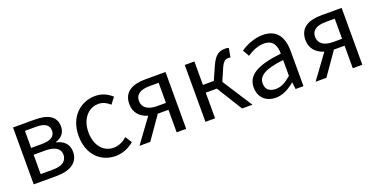

<svg xmlns="http://www.w3.org/2000/svg" viewBox="-23 -1134 3368 1723"><g transform="rotate(-20 1661.0 -272.0)"><path d="M92 0H310C435 0 524 -47 524 -155C524 -233 472 -271 410 -285V-289C466 -306 500 -345 500 -405C500 -504 420 -543 300 -543H92ZM182 -315V-478H291C376 -478 411 -448 411 -397C411 -347 375 -315 285 -315ZM182 -65V-250H294C386 -250 434 -216 434 -161C434 -100 390 -65 299 -65Z M873 13C938 13 1000 -13 1049 -55L1009 -117C975 -87 931 -63 881 -63C781 -63 713 -146 713 -271C713 -396 785 -480 884 -480C926 -480 961 -461 992 -433L1038 -493C1000 -527 951 -557 880 -557C740 -557 619 -452 619 -271C619 -91 729 13 873 13Z M1372 -281C1286 -281 1235 -316 1235 -380C1235 -444 1286 -473 1372 -473H1457V-281ZM1102 0H1205L1355 -215H1357H1457V0H1548V-543H1356C1235 -543 1144 -502 1144 -382C1144 -297 1198 -248 1268 -227Z M1732 0H1824V-245H1930L2082 0H2181L1997 -285L2044 -394C2071 -459 2093 -468 2122 -468C2130 -468 2134 -467 2140 -465L2156 -551C2148 -555 2136 -557 2124 -557C2065 -557 2025 -539 1982 -441L1928 -319H1824V-543H1732Z M2402 13C2469 13 2530 -22 2582 -65H2585L2593 0H2668V-334C2668 -469 2613 -557 2480 -557C2392 -557 2316 -518 2267 -486L2302 -423C2345 -452 2402 -481 2465 -481C2554 -481 2577 -414 2577 -344C2346 -318 2244 -259 2244 -141C2244 -43 2311 13 2402 13ZM2428 -61C2374 -61 2332 -85 2332 -147C2332 -217 2394 -262 2577 -283V-132C2524 -85 2480 -61 2428 -61Z M3054 -281C2968 -281 2917 -316 2917 -380C2917 -444 2968 -473 3054 -473H3139V-281ZM2784 0H2887L3037 -215H3039H3139V0H3230V-543H3038C2917 -543 2826 -502 2826 -382C2826 -297 2880 -248 2950 -227Z"/></g></svg>

Font: Source Han Sans KR
Style: Regular
Weight: 400
Designer: Ryoko NISHIZUKA 西塚涼子 (kana, bopomofo & ideographs); Paul D. Hunt (Latin, Greek & Cyrillic); Sandoll Communications 산돌커뮤니
Foundry: Adobe
Version: Version 2.004;hotconv 1.0.118;makeotfexe 2.5.65603